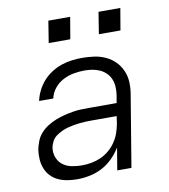

<svg xmlns="http://www.w3.org/2000/svg" viewBox="-82 -790 764 867"><g transform="rotate(-10 300.0 -356.0)"><path d="M203 8Q203 8 203 8Q203 8 203 8H202Q180 8 158 4.5Q136 1 116.5 -8Q97 -17 82.5 -32Q68 -47 60 -67Q52 -87 50.5 -109Q49 -131 52 -154Q56 -173 63.5 -192.5Q71 -212 85.5 -228Q100 -244 118.5 -255.5Q137 -267 156 -274.5Q175 -282 195 -287Q215 -292 235 -295.5Q255 -299 275 -299.5Q295 -300 314 -300H437L443 -335Q446 -354 445 -372.5Q444 -391 437.5 -407.5Q431 -424 418.5 -436.5Q406 -449 390 -456.5Q374 -464 356 -467Q338 -470 319 -470Q295 -470 270 -465.5Q245 -461 221.5 -449Q198 -437 181 -416Q164 -395 159 -370H94Q99 -394 110.5 -417Q122 -440 139 -459Q156 -478 178 -492Q200 -506 223.5 -514Q247 -522 271 -525Q295 -528 319 -528Q347 -528 374.5 -524Q402 -520 426.5 -508.5Q451 -497 469.5 -478Q488 -459 498.5 -434.5Q509 -410 510 -382Q511 -354 506 -326L452 0H387L404 -102Q388 -76 366 -54Q344 -32 317 -18Q290 -4 260.5 2Q231 8 203 8ZM235 -50Q256 -50 278 -54Q300 -58 320.5 -67Q341 -76 359 -91Q377 -106 390 -125Q403 -144 410.5 -165Q418 -186 422 -208L427 -242H314Q300 -242 286 -241.5Q272 -241 257.5 -239.5Q243 -238 229 -235.5Q215 -233 200.5 -229Q186 -225 172.5 -218.5Q159 -212 146.5 -203Q134 -194 127 -180.5Q120 -167 117 -153Q113 -129 121.5 -107Q130 -85 147.5 -72Q165 -59 188 -54.5Q211 -50 235 -50ZM511 -620H412L428 -720H528ZM281 -620H182L198 -720H298Z"/></g></svg>

Font: Iosevka SS04 Light Extended
Style: Italic
Weight: 300
Width: 7
Italic angle: -9°
Monospace: yes
Designer: Belleve Invis
Foundry: Belleve Invis
Version: Version 19.0.0; ttfautohint (v1.8.4)